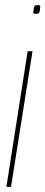

<svg xmlns="http://www.w3.org/2000/svg" viewBox="-20 -730 177 750"><path d="M5 0 88 -530H107L23 0ZM127 -710Q132 -710 135 -709Q138 -708 137 -702Q136 -690 134.5 -684.5Q133 -679 130 -677.5Q127 -676 120 -676Q116 -676 112.5 -677Q109 -678 110 -684Q112 -696 113 -701.5Q114 -707 117 -708.5Q120 -710 127 -710Z"/></svg>

Font: Georama ExtraCondensed Thin
Style: Italic
Weight: 100
Width: 2
Italic angle: -9°
Designer: Jean-Baptiste Levee
Foundry: Production Type
Version: Version 1.001